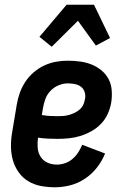

<svg xmlns="http://www.w3.org/2000/svg" viewBox="-20 -785 540 813"><path d="M212 8Q182 8 153 2.5Q124 -3 100 -17.5Q76 -32 59.5 -55Q43 -78 35 -105Q27 -132 26.5 -162Q26 -192 31 -222L51 -342Q55 -367 64 -392Q73 -417 87.5 -439Q102 -461 123 -479Q144 -497 168 -508Q192 -519 217 -523.5Q242 -528 267 -528Q293 -528 319 -524.5Q345 -521 367.5 -512Q390 -503 409 -487.5Q428 -472 439.5 -450.5Q451 -429 453 -403Q455 -377 451 -351Q447 -327 436.5 -303.5Q426 -280 408.5 -261.5Q391 -243 368 -230Q345 -217 321 -209.5Q297 -202 272.5 -199.5Q248 -197 224 -197Q203 -197 182.5 -198Q162 -199 141 -202Q138 -181 139.5 -160Q141 -139 151.5 -122Q162 -105 180.5 -96.5Q199 -88 221 -88Q238 -88 255.5 -94Q273 -100 287 -112Q301 -124 311 -139.5Q321 -155 328 -172L425 -135Q412 -103 390.5 -75.5Q369 -48 340 -28.5Q311 -9 278 -0.5Q245 8 212 8ZM224 -293Q236 -293 248.5 -294Q261 -295 273 -298.5Q285 -302 296.5 -307.5Q308 -313 318 -322Q328 -331 333 -342.5Q338 -354 340 -366Q343 -381 338.5 -395Q334 -409 323 -417.5Q312 -426 297 -429Q282 -432 267 -432Q248 -432 228.5 -424Q209 -416 194 -400.5Q179 -385 172 -365.5Q165 -346 162 -327L157 -298Q174 -295 190.5 -294Q207 -293 224 -293ZM199 -587 147 -629 262 -765H378L446 -624L386 -592L310 -697Z"/></svg>

Font: Iosevka
Style: Bold Italic
Weight: 700
Italic angle: -9°
Monospace: yes
Designer: Belleve Invis
Foundry: Belleve Invis
Version: Version 32.5.0; ttfautohint (v1.8.4)